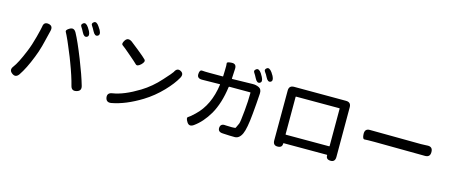

<svg xmlns="http://www.w3.org/2000/svg" viewBox="-50 -1488 5149 2187"><g transform="rotate(15 2525.0 -395.0)"><path d="M189 -25Q154 25 108 -9Q61 -43 98 -91Q143 -149 207 -305Q241 -387 267 -488Q294 -592 297 -614Q303 -675 360 -665Q416 -655 402 -595L369 -460Q362 -430 354 -401Q335 -331 308 -264Q249 -113 189 -25ZM866 -8Q808 8 794 -51Q768 -155 710 -308Q700 -336 689 -363L640 -481Q629 -508 617 -535Q586 -604 573 -626.5Q560 -649 607 -675Q653 -701 682 -648Q730 -560 805 -371Q873 -200 907 -81Q924 -23 866 -8ZM820 -636Q788 -620 761 -674Q744 -708 728 -731Q712 -754 740 -773Q768 -793 802 -743Q816 -723 825 -705Q851 -652 820 -636ZM935 -680Q904 -663 876 -717Q858 -752 842 -774.5Q826 -797 853 -816Q881 -836 915 -786Q934 -758 939 -749Q967 -696 935 -680Z M1283 21Q1224 31 1214 -24Q1205 -80 1265 -89Q1398 -109 1573 -216Q1689 -287 1784 -394Q1872 -491 1879 -505Q1905 -560 1951 -537Q1997 -513 1968 -460Q1925 -382 1837 -290Q1743 -192 1630 -122Q1446 -9 1283 21ZM1500 -495Q1459 -456 1438 -477.5Q1417 -499 1343 -562Q1262 -632 1239.5 -647Q1217 -662 1246 -706Q1276 -750 1326 -716Q1338 -708 1416 -645Q1499 -578 1519.5 -556Q1540 -534 1500 -495Z M2257 20Q2207 55 2178 8Q2148 -40 2169 -51Q2190 -62 2243 -113Q2391 -252 2425 -501Q2426 -506 2421 -506L2214 -503Q2153 -502 2155 -554Q2157 -606 2188 -603Q2219 -600 2274 -600H2430Q2435 -600 2435 -605L2437 -667Q2438 -696 2438 -726Q2438 -741 2435.5 -757.5Q2433 -774 2490 -777Q2548 -780 2544 -718L2538 -605Q2538 -600 2543 -600L2784 -605Q2823 -606 2858 -589Q2893 -572 2890 -520Q2882 -391 2871 -277Q2855 -100 2826 -36Q2795 32 2741 32Q2710 32 2679 31L2600 27Q2539 25 2543 -27Q2548 -78 2608 -70Q2622 -68 2680 -68Q2722 -68 2725 -74Q2737 -102 2751 -130Q2760 -149 2773 -290Q2784 -403 2784 -501Q2784 -506 2779 -506H2535Q2528 -506 2527 -499Q2501 -304 2425 -171Q2353 -48 2257 20ZM2858 -640Q2826 -624 2799 -678Q2782 -712 2766 -735Q2750 -758 2778 -777Q2806 -797 2840 -748Q2851 -732 2862 -710Q2890 -656 2858 -640ZM2973 -683Q2942 -668 2915 -722Q2902 -750 2883 -774.5Q2864 -799 2891 -819Q2918 -839 2954 -790Q2967 -772 2977 -753Q3005 -699 2973 -683Z M3240 10Q3186 11 3186 -49L3187 -636Q3187 -696 3247 -696L3859 -695Q3919 -695 3919 -635V-49Q3919 11 3865 10Q3810 9 3812 -40Q3812 -45 3807 -45H3299Q3294 -45 3294 -40Q3295 10 3240 10ZM3293 -150Q3293 -145 3298 -145H3807Q3812 -145 3812 -150V-589Q3812 -594 3807 -594H3298Q3293 -594 3293 -589Z M4150 -383Q4148 -446 4208 -445L4811 -440Q4840 -440 4869 -442L4888 -443Q4949 -446 4950 -385Q4952 -322 4891 -322L4296 -327Q4204 -327 4178 -324.5Q4152 -322 4150 -383Z"/></g></svg>

Font: Resource Han Rounded CN Medium
Style: Regular
Weight: 500
Designer: Cyano Hao (round all glyphs); Ryoko NISHIZUKA 西塚涼子 (kana, bopomofo & ideographs); Paul D. Hunt (Latin, Greek & Cyrillic)
Foundry: Cyano Hao
Version: 0.990